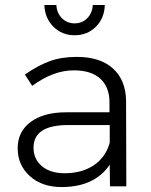

<svg xmlns="http://www.w3.org/2000/svg" viewBox="-20 -757 614 780"><path d="M283.2 -613.8Q231.9 -613.8 197 -648.4Q162.1 -683.1 160.2 -736.8H209Q210.4 -704.6 231.4 -683.3Q252.4 -662.1 283.2 -662.1Q314 -662.1 334.7 -683.3Q355.5 -704.6 356.9 -736.8H405.8Q404.3 -683.1 369.6 -648.4Q335 -613.8 283.2 -613.8ZM493.2 0H426.8L425.8 -87.9Q364.3 2.9 230 2.9Q150.4 2.9 101.1 -41.7Q51.8 -86.4 51.8 -154.8Q51.8 -222.2 104.5 -261.5Q157.2 -300.8 249 -300.8H424.8V-340.8Q424.8 -402.8 387.9 -437Q351.1 -471.2 279.8 -471.2Q196.3 -471.2 110.8 -408.2L81.1 -454.1Q134.3 -491.2 182.1 -508.5Q230 -525.9 292 -525.9Q387.2 -525.9 439.2 -478.5Q491.2 -431.2 492.2 -347.2ZM242.2 -53.2Q312 -53.2 360.4 -85.2Q408.7 -117.2 425.8 -176.8V-249H256.8Q116.2 -249 116.2 -157.2Q116.2 -110.4 150.4 -81.8Q184.6 -53.2 242.2 -53.2Z"/></svg>

Font: Montserrat arm Light
Style: Regular
Weight: 300
Designer: Julieta Ulanovsky
Foundry: Julieta Ulanovsky
Version: Version 6.000;PS 006.000;hotconv 1.0.88;makeotf.lib2.5.64775